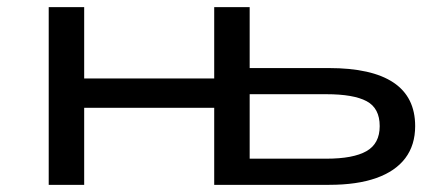

<svg xmlns="http://www.w3.org/2000/svg" viewBox="-20 -516 1246 536"><path d="M116 0V-496H215V-297H578V-496H677V-326H898Q1018 -326 1078.5 -285.5Q1139 -245 1139 -164Q1139 -111 1111.5 -74.5Q1084 -38 1030.5 -19Q977 0 899 0H578V-215H215V0ZM677 -73H891Q966 -73 1003 -94Q1040 -115 1040 -164Q1040 -214 1003.5 -233.5Q967 -253 891 -253H677Z"/></svg>

Font: Nunito Sans 7pt Expanded
Style: Regular
Weight: 400
Width: 7
Designer: Vernon Adams
Foundry: Vernon Adams
Version: Version 3.101;gftools[0.9.27]